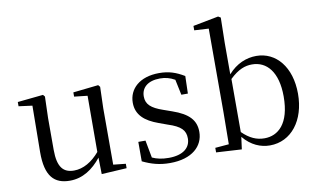

<svg xmlns="http://www.w3.org/2000/svg" viewBox="-81 -974 1916 1158"><g transform="rotate(-10 877.0 -395.0)"><path d="M456 9 610 0V-27L534 -35V-380L538 -511L528 -523L373 -506V-480L454 -471L453 -127C407 -73 353 -41 296 -41C231 -41 196 -78 196 -185V-380L200 -511L190 -523L33 -507V-481L116 -470L113 -186C112 -37 166 15 261 15C340 15 403 -28 454 -92Z M874 15C1010 15 1080 -53 1080 -140C1080 -210 1041 -255 940 -290L889 -308C816 -333 787 -360 787 -408C787 -461 826 -498 902 -498C934 -498 962 -491 992 -474L1012 -379H1052L1055 -486C1005 -516 962 -531 902 -531C782 -531 715 -466 715 -382C715 -307 766 -264 847 -235L899 -216C980 -190 1005 -162 1005 -113C1005 -56 960 -17 872 -17C830 -17 799 -24 771 -37L751 -144H707V-25C761 1 810 15 874 15Z M1486 15C1617 15 1706 -100 1706 -263C1706 -427 1618 -531 1497 -531C1437 -531 1375 -507 1324 -449V-641L1327 -796L1312 -805L1156 -775V-748L1244 -743V-229C1244 -174 1243 -91 1242 -35L1158 -28V0L1314 9L1324 -66C1372 -8 1430 15 1486 15ZM1326 -420C1379 -471 1421 -485 1463 -485C1553 -485 1618 -412 1618 -262C1618 -94 1544 -33 1461 -33C1413 -33 1371 -51 1326 -95Z"/></g></svg>

Font: Harano Aji Mincho KR
Style: Regular
Weight: 400
Foundry: Masamichi Hosoda
Version: HaranoAjiMinchoKR-Regular version 20230610;ttx 4.39.4